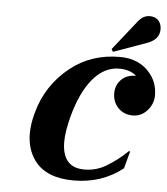

<svg xmlns="http://www.w3.org/2000/svg" viewBox="-53 -783 731 841"><g transform="rotate(5 312.5 -363.0)"><path d="M571.3 -736.3Q603 -736.3 616.7 -711.9Q623.5 -699.7 623.5 -682.6Q623.5 -637.7 570.3 -618.7L424.3 -566.4L417.5 -578.1L520.5 -708Q543 -736.3 571.3 -736.3ZM301.8 9.8Q180.7 9.8 128.9 -60.5Q92.8 -109.9 92.8 -178.7Q92.8 -220.2 106 -268.6Q139.6 -394.5 240.7 -474.6Q332 -546.9 457 -546.9Q544.4 -546.9 592.3 -486.8Q624.5 -446.3 624.5 -392.6Q624.5 -355 598.4 -325.7Q572.3 -296.4 534.7 -296.4Q495.1 -296.4 469.7 -323.2Q445.8 -348.6 445.8 -387.2Q445.8 -424.8 473.6 -450.2Q495.1 -469.7 534.2 -471.2Q504.4 -495.6 459 -495.6Q391.6 -495.6 340.3 -432.6Q292 -373 264.2 -268.6Q246.1 -200.7 246.1 -154.3Q246.1 -132.3 250 -114.7Q266.6 -42 343.8 -42Q396 -42 439.9 -68.4Q489.7 -98.1 531.2 -138.7H537.6L517.1 -62.5Q425.8 9.8 301.8 9.8Z"/></g></svg>

Font: Cursive Sans
Style: Bold
Weight: 700
Italic angle: -15°
Designer: Wojciech Kalinowski "wmk69" (wmk69@o2.pl)
Foundry: Wojciech Kalinowski "wmk69" (wmk69@o2.pl)
Version: Wersja 3.1.0; 2022-02-18